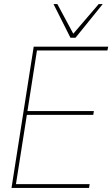

<svg xmlns="http://www.w3.org/2000/svg" viewBox="-20 -931 556 951"><path d="M37 0 147 -700H516L512 -681H163L116 -381H445L442 -362H113L59 -19H424L421 0ZM489 -911 354 -744H329L245 -911H264L343 -764L469 -911Z"/></svg>

Font: Georama ExtraCondensed Thin Thin
Style: Italic
Weight: 250
Italic angle: -9°
Version: Version 1.001